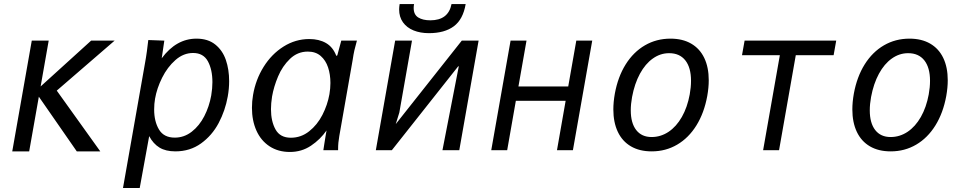

<svg xmlns="http://www.w3.org/2000/svg" viewBox="-20 -754 4840 964"><path d="M175 -268.5 126.5 6H41.5L139.5 -550H224.5L184 -320L437.5 -550H555.5L265 -299L483.5 6H365.5Z M724.5 -553 805 -550 792 -461.5Q865 -560 966.5 -560Q1024 -560 1060.8 -530.5Q1097.5 -501 1114 -453Q1130.5 -405 1130.5 -346.5Q1130.5 -308.5 1123.5 -269.5Q1111 -199 1077.8 -136.2Q1044.5 -73.5 989.2 -33.8Q934 6 860.5 6Q812 6 780.8 -13Q749.5 -32 729 -70.5L681.5 190H597.5L707 -431Q713.5 -466.5 717.5 -496.2Q721.5 -526 724.5 -553ZM1040.5 -274.5Q1046.5 -310.5 1046.5 -341.5Q1046.5 -404.5 1023.8 -446.2Q1001 -488 949.5 -488Q901 -488 860.8 -452.5Q820.5 -417 794 -363.8Q767.5 -310.5 758.5 -258.5Q754 -233 754 -204Q754 -144.5 778.2 -103.8Q802.5 -63 857.5 -63Q904.5 -63 942.8 -92.8Q981 -122.5 1005.8 -170.8Q1030.5 -219 1040.5 -274.5Z M1245 -212.5Q1245 -246 1250.5 -277Q1263.5 -354 1303.5 -418.2Q1343.5 -482.5 1403.5 -520.2Q1463.5 -558 1533 -558Q1582 -558 1617 -537.8Q1652 -517.5 1668.5 -473.5L1673.5 -476L1693.5 -550H1772Q1764 -522 1759.2 -500.8Q1754.5 -479.5 1751 -455L1683.5 -70.5Q1680.5 -52 1679 -38Q1677.5 -24 1677.5 0H1603.5Q1605.5 -14.5 1608.5 -32.5Q1611.5 -50.5 1614.5 -70L1619.5 -99Q1588.5 -54 1541.5 -22.5Q1494.5 9 1435.5 9Q1376.5 9 1333.2 -19.5Q1290 -48 1267.5 -98.2Q1245 -148.5 1245 -212.5ZM1634 -281Q1639 -311 1639 -337Q1639 -380 1627.2 -415.5Q1615.5 -451 1590.2 -473Q1565 -495 1525.5 -495Q1474 -495 1436 -458.5Q1398 -422 1376.2 -370.2Q1354.5 -318.5 1346 -269.5Q1340.5 -234.5 1340.5 -206Q1340.5 -145 1363.5 -103.8Q1386.5 -62.5 1440.5 -62.5Q1491.5 -62.5 1532.2 -94.8Q1573 -127 1598.8 -177.2Q1624.5 -227.5 1634 -281Z M1964 -550H2048.5L1985 -189L1967 -131L2298.5 -550H2383L2286 0H2201.5L2283.5 -421H2280.5L1947.5 0H1867ZM1984 -706.5Q1984 -717.5 1986.5 -733.5H2059Q2057 -724 2057 -714Q2057 -680.5 2080 -666.2Q2103 -652 2140.5 -652Q2231 -652 2247 -733.5H2318Q2305 -656.5 2258.5 -622Q2212 -587.5 2133.5 -587.5Q2090.5 -587.5 2056.5 -601.2Q2022.5 -615 2003.2 -642Q1984 -669 1984 -706.5Z M2543.5 -550H2623.5L2583 -320H2833L2873.5 -550H2953.5L2856.5 0H2776.5L2820 -248H2570L2526.5 0H2446.5Z M3059.5 -204.5Q3059.5 -242 3067 -284Q3082.5 -368.5 3121.5 -430.8Q3160.5 -493 3218.2 -526.5Q3276 -560 3346.5 -560Q3407 -560 3450.2 -535Q3493.5 -510 3516 -463Q3538.5 -416 3538.5 -351Q3538.5 -314 3531 -272Q3515.5 -187 3476.5 -124.2Q3437.5 -61.5 3380 -27.8Q3322.5 6 3252 6Q3191 6 3147.8 -19.2Q3104.5 -44.5 3082 -92Q3059.5 -139.5 3059.5 -204.5ZM3443 -280Q3449.5 -316 3449.5 -348.5Q3449.5 -414.5 3421 -450.8Q3392.5 -487 3339.5 -487Q3295.5 -487 3257.8 -460.2Q3220 -433.5 3193 -383.8Q3166 -334 3153.5 -267Q3147 -231.5 3147 -200Q3147 -136.5 3174.2 -101.2Q3201.5 -66 3251.5 -66Q3297.5 -66 3336.8 -92.2Q3376 -118.5 3403.5 -166.8Q3431 -215 3443 -280Z M3895.5 -477H3705.5L3718.5 -550H4178.5L4165.5 -477H3975.5L3891.5 0H3811.5Z M4259.5 -204.5Q4259.5 -242 4267 -284Q4282.5 -368.5 4321.5 -430.8Q4360.5 -493 4418.2 -526.5Q4476 -560 4546.5 -560Q4607 -560 4650.2 -535Q4693.5 -510 4716 -463Q4738.5 -416 4738.5 -351Q4738.5 -314 4731 -272Q4715.5 -187 4676.5 -124.2Q4637.5 -61.5 4580 -27.8Q4522.5 6 4452 6Q4391 6 4347.8 -19.2Q4304.5 -44.5 4282 -92Q4259.5 -139.5 4259.5 -204.5ZM4643 -280Q4649.5 -316 4649.5 -348.5Q4649.5 -414.5 4621 -450.8Q4592.5 -487 4539.5 -487Q4495.5 -487 4457.8 -460.2Q4420 -433.5 4393 -383.8Q4366 -334 4353.5 -267Q4347 -231.5 4347 -200Q4347 -136.5 4374.2 -101.2Q4401.5 -66 4451.5 -66Q4497.5 -66 4536.8 -92.2Q4576 -118.5 4603.5 -166.8Q4631 -215 4643 -280Z"/></svg>

Font: JuliaMono
Style: Italic
Weight: 400
Italic angle: -9°
Monospace: yes
Designer: cormullion
Foundry: corm
Version: Version 0.057; ttfautohint (v1.8.4)